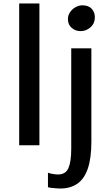

<svg xmlns="http://www.w3.org/2000/svg" viewBox="-20 -833 622 1101"><path d="M90 0V-813H206V0ZM255 240V157.5Q263 161 281.5 164.2Q300 167.5 312.5 167.5Q356.5 167.5 372.5 130.8Q388.5 94 388.5 19V-556H504V-22Q504 75.5 483.2 134.8Q462.5 194 422.8 221Q383 248 326 248Q318.5 248 303 247Q287.5 246 273.5 244.2Q259.5 242.5 255 240ZM442 -654.5Q413 -654.5 391.2 -673Q369.5 -691.5 369.5 -723.5Q369.5 -745.5 381.8 -763.2Q394 -781 413 -791.8Q432 -802.5 452.5 -802.5Q488 -802.5 506 -782.5Q524 -762.5 524 -733.5Q524 -699 499.2 -676.8Q474.5 -654.5 442 -654.5Z"/></svg>

Font: Tracken
Style: Regular
Weight: 400
Designer: Eben Sorkin
Foundry: Eben Sorkin
Version: Version 2.001